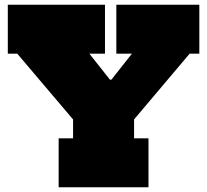

<svg xmlns="http://www.w3.org/2000/svg" viewBox="-20 -792 876 812"><path d="M782 -565 542 -281H294L53 -565H13V-772H424V-565H358L506 -378L399 -455H497L390 -378L538 -565H472V-772H823V-565ZM547 -389V-207H608V0H228V-207H289V-389Z"/></svg>

Font: Hepta Slab ExtraLight Black
Style: Regular
Weight: 900
Version: Version 1.102